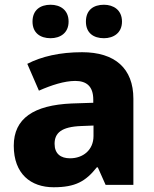

<svg xmlns="http://www.w3.org/2000/svg" viewBox="-20 -779 650 809"><path d="M117 -688C117 -640 150 -618 193 -618C234 -618 269 -640 269 -688C269 -737 234 -759 193 -759C150 -759 117 -737 117 -688ZM342 -688C342 -640 374 -618 418 -618C458 -618 494 -640 494 -688C494 -737 458 -759 418 -759C374 -759 342 -737 342 -688ZM326 -559C232 -559 155 -541 95 -510L144 -397C196 -420 251 -438 297 -438C344 -438 373 -416 373 -359V-346L282 -343C122 -336 38 -280 38 -165C38 -46 110 10 206 10C298 10 341 -15 388 -74H392L425 0H542V-363C542 -491 464 -559 326 -559ZM323 -248 374 -250V-206C374 -147 330 -112 275 -112C236 -112 210 -131 210 -173C210 -219 239 -245 323 -248Z"/></svg>

Font: Noto Sans Lao ExtraBold
Style: Regular
Weight: 800
Designer: Monotype Design Team
Foundry: Monotype Imaging Inc.
Version: Version 2.003